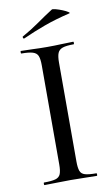

<svg xmlns="http://www.w3.org/2000/svg" viewBox="-89 -834 513 881"><g transform="rotate(-10 167.5 -394.0)"><path d="M208 -81Q208 -52 213.5 -37Q219 -22 236.5 -17Q254 -12 289 -12Q291 -12 291 -6Q291 0 289 0Q264 0 233.5 -1Q203 -2 167 -2Q132 -2 101 -1Q70 0 45 0Q43 0 43 -6Q43 -12 45 -12Q80 -12 98 -17Q116 -22 122 -37Q128 -52 128 -81V-544Q128 -573 122 -587.5Q116 -602 98 -607.5Q80 -613 45 -613Q43 -613 43 -619Q43 -625 45 -625Q70 -625 101 -623.5Q132 -622 167 -622Q203 -622 234 -623.5Q265 -625 289 -625Q291 -625 291 -619Q291 -613 289 -613Q254 -613 237 -607Q220 -601 214 -586Q208 -571 208 -542ZM71 -679Q67 -677 65 -682.5Q63 -688 66 -689Q109 -713 145 -738.5Q181 -764 217 -787Q220 -790 235 -786Q250 -782 266 -775.5Q282 -769 291 -763Q300 -757 293 -756Q226 -740 174 -721Q122 -702 71 -679Z"/></g></svg>

Font: Cormorant Infant Light Medium
Style: Regular
Weight: 500
Version: Version 4.001